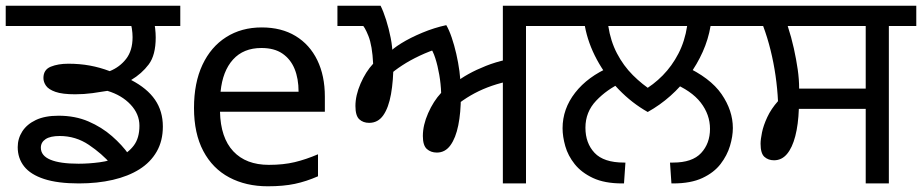

<svg xmlns="http://www.w3.org/2000/svg" viewBox="-27 -642 3227 672"><path d="M249 0Q175 0 127.5 -15.5Q80 -31 57.5 -59.5Q35 -88 35 -127Q35 -157 51 -182Q67 -207 98.5 -222Q130 -237 178 -237Q236 -237 282.5 -217Q329 -197 365 -165.5Q401 -134 424 -101L362 -67Q330 -104 284 -135Q238 -166 182 -166Q149 -166 132.5 -155Q116 -144 116 -125Q116 -97 149.5 -83Q183 -69 248 -69Q284 -69 321.5 -74Q359 -79 390.5 -93Q422 -107 441.5 -133Q461 -159 461 -202Q461 -243 430 -276Q399 -309 349 -324Q326 -320 296.5 -316Q267 -312 236 -312Q191 -312 167 -320.5Q143 -329 134 -342Q125 -355 125 -369Q125 -398 150.5 -408.5Q176 -419 212 -419Q252 -419 287.5 -412.5Q323 -406 357 -393Q392 -407 414.5 -436Q437 -465 437 -512Q437 -526 434.5 -542.5Q432 -559 425 -578L458 -551H-7V-622H604V-551H487L510 -576Q514 -560 516 -543Q518 -526 518 -511Q518 -449 493.5 -416.5Q469 -384 432 -362Q488 -333 515.5 -293Q543 -253 543 -199Q543 -149 521.5 -111.5Q500 -74 461 -49.5Q422 -25 368 -12.5Q314 0 249 0Z M889 -546Q958 -546 1007.5 -516Q1057 -486 1083.5 -431.5Q1110 -377 1110 -304V-251H743Q745 -160 789.5 -112.5Q834 -65 914 -65Q965 -65 1004.5 -74.5Q1044 -84 1086 -102V-25Q1045 -7 1005 1.5Q965 10 910 10Q834 10 775.5 -21Q717 -52 684.5 -113.5Q652 -175 652 -264Q652 -352 681.5 -415Q711 -478 764.5 -512Q818 -546 889 -546ZM888 -474Q825 -474 788.5 -433.5Q752 -393 745 -321H1018Q1018 -367 1004 -401Q990 -435 961.5 -454.5Q933 -474 888 -474Z M1733 0V-373L1745 -356Q1710 -348 1679 -336Q1648 -324 1620.5 -308Q1593 -292 1567 -271L1586 -305Q1586 -248 1577 -203.5Q1568 -159 1549.5 -133.5Q1531 -108 1502 -108Q1481 -108 1467 -120.5Q1453 -133 1453 -166Q1453 -204 1471.5 -246Q1490 -288 1517 -317Q1516 -348 1510.5 -380Q1505 -412 1496.5 -438.5Q1488 -465 1477 -478L1509 -473Q1476 -463 1442 -447Q1408 -431 1380.5 -413Q1353 -395 1336 -379L1350 -422Q1350 -360 1341.5 -312.5Q1333 -265 1314.5 -238.5Q1296 -212 1265 -212Q1244 -212 1230.5 -224.5Q1217 -237 1217 -271Q1217 -308 1235 -349.5Q1253 -391 1279 -419Q1276 -482 1262.5 -516Q1249 -550 1238 -558L1281 -551H1154V-622H1305Q1315 -602 1324.5 -572Q1334 -542 1340.5 -509Q1347 -476 1347 -445L1334 -456Q1346 -471 1377.5 -490.5Q1409 -510 1451 -527.5Q1493 -545 1535 -554Q1545 -537 1554 -510.5Q1563 -484 1570 -453.5Q1577 -423 1581 -393Q1585 -363 1585 -339L1568 -353Q1586 -368 1613 -383Q1640 -398 1674 -411.5Q1708 -425 1745 -433L1733 -405V-622H1910V-551H1814V0Z M2240 -250Q2185 -281 2139 -328.5Q2093 -376 2062 -433.5Q2031 -491 2020 -551H1896V-622H2584V-551H2460Q2452 -504 2432.5 -460.5Q2413 -417 2384.5 -378Q2356 -339 2319.5 -306.5Q2283 -274 2240 -250ZM2378 -551H2102Q2110 -498 2132.5 -455Q2155 -412 2188 -379Q2221 -346 2259 -322L2221 -323Q2260 -345 2292.5 -378Q2325 -411 2347.5 -454.5Q2370 -498 2378 -551ZM1942 -193Q1942 -261 1986 -317.5Q2030 -374 2109 -408L2149 -353Q2097 -329 2059.5 -289.5Q2022 -250 2022 -195Q2022 -141 2054 -107Q2086 -73 2157 -73H2162L2157 0H2151Q2089 0 2048.5 -19Q2008 -38 1984.5 -67.5Q1961 -97 1951.5 -130.5Q1942 -164 1942 -193ZM2538 -194Q2538 -165 2528 -131.5Q2518 -98 2495 -68Q2472 -38 2431.5 -19Q2391 0 2329 0H2323L2318 -73H2329Q2396 -73 2427 -106.5Q2458 -140 2458 -191Q2458 -241 2425.5 -283Q2393 -325 2324 -353L2367 -412Q2459 -370 2498.5 -312.5Q2538 -255 2538 -194Z M3003 0V-261H2769Q2767 -206 2756.5 -165.5Q2746 -125 2727.5 -103Q2709 -81 2682 -81Q2662 -81 2648.5 -93Q2635 -105 2635 -139Q2635 -154 2640 -178.5Q2645 -203 2658.5 -232Q2672 -261 2696 -288Q2694 -331 2687.5 -376.5Q2681 -422 2670 -466.5Q2659 -511 2644 -551H2570V-622H3180V-551H3084V0ZM2770 -332H3003V-551H2730Q2743 -511 2751.5 -472.5Q2760 -434 2765 -399Q2770 -364 2770 -332Z"/></svg>

Font: gurmukhi25
Style: Book
Weight: 400
Designer: Jelle Bosma - Monotype Design Team
Foundry: Monotype Imaging Inc.
Version: Version 2.003